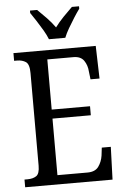

<svg xmlns="http://www.w3.org/2000/svg" viewBox="-61 -974 658 1018"><g transform="rotate(-5 268.0 -465.5)"><path d="M31 0V-41H47Q76 -41 94 -53Q112 -65 112 -108V-601Q112 -648 93 -660.5Q74 -673 47 -673H31V-714H469L474 -540H426L421 -582Q419 -615 402 -640Q385 -665 346 -665H207V-398H411V-350H207V-49H367Q408 -49 426 -74Q444 -99 449 -132L454 -174H502L496 0ZM225 -771Q216 -794 200.5 -820.5Q185 -847 168 -873Q151 -899 138 -918V-931H176Q199 -909 224 -883Q249 -857 268 -830Q288 -857 313 -883Q338 -909 361 -931H399V-918Q385 -899 368.5 -873Q352 -847 336.5 -820.5Q321 -794 312 -771Z"/></g></svg>

Font: Noto Serif Georgian Condensed
Style: Regular
Weight: 400
Width: 3
Designer: Monotype Design Team, Akaki Razmadze
Foundry: Google LLC
Version: Version 2.003; ttfautohint (v1.8.4.7-5d5b)